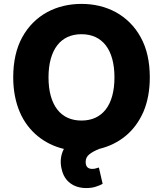

<svg xmlns="http://www.w3.org/2000/svg" viewBox="-20 -757 829 976"><path d="M93 -567.5Q116.5 -610.1 148.4 -641.9Q180.4 -673.7 219.1 -694.8Q257.8 -715.9 302 -726.6Q346.2 -737.2 394.2 -737.2Q442.1 -737.2 486.3 -726.6Q530.5 -715.9 569.1 -694.8Q607.6 -673.7 639.7 -641.9Q671.9 -610.1 695.3 -567.5Q741.5 -484 741.5 -363.6Q741.5 -264.9 708.8 -187.9Q675.4 -112.6 617.9 -65.5Q560.4 -18.5 485.4 -0.4Q452.8 12.4 434.1 27.5Q415.5 42.6 415.5 65.3Q415.1 101.6 448.9 101.6Q459.5 101.6 467.7 98.9Q475.9 96.2 482.6 94.5L501.8 177.6Q488.3 185 467.5 191.9Q446.7 198.9 418.7 198.9Q370.4 198.9 337.5 174.5Q304.7 150.2 294 105.1Q279.5 48.7 304.7 0Q229.8 -17.8 171.5 -65.3Q142.4 -89.1 119.3 -119.9Q96.2 -150.6 80.3 -188Q64.3 -225.5 55.8 -269.5Q47.2 -313.6 47.2 -363.6Q47.2 -484 93 -567.5ZM226.6 -363.6Q226.6 -310.4 238.1 -269.4Q249.6 -228.3 271.1 -200.5Q292.6 -172.6 323.7 -158.4Q354.8 -144.2 394.2 -144.2Q433.6 -144.2 464.7 -158.4Q495.7 -172.6 517.4 -200.5Q539.1 -228.3 550.4 -269.4Q561.8 -310.4 561.8 -363.6Q561.8 -416.9 550.4 -457.9Q539.1 -498.9 517.4 -526.8Q495.7 -554.7 464.7 -568.9Q433.6 -583.1 394.2 -583.1Q354.8 -583.1 323.7 -568.9Q292.6 -554.7 271.1 -526.8Q249.6 -498.9 238.1 -457.9Q226.6 -416.9 226.6 -363.6Z"/></svg>

Font: Inter P Extra Bold
Style: Regular
Weight: 800
Designer: Rasmus Andersson
Foundry: rsms
Version: Version 3.018;git-588b23468